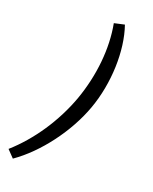

<svg xmlns="http://www.w3.org/2000/svg" viewBox="-265 -765 783 984"><g transform="rotate(30 127.0 -273.0)"><path d="M159 -714 106 -692C153 -568 164 -416 139 -268C113 -120 49 25 -39 136L5 168C110 64 196 -106 223 -262C250 -417 225 -596 159 -714Z"/></g></svg>

Font: Fixel Display
Style: Italic
Weight: 400
Italic angle: -10°
Designer: AlfaBravo + MacPaw
Foundry: Kyrylo Tkachov, Marchela Mozhyna, Serhii Makarenko, Maria Weinstein, Zakhar Kryvoshyya
Version: Version 1.210;Glyphs 3.2 (3217)